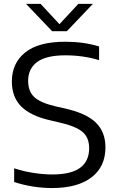

<svg xmlns="http://www.w3.org/2000/svg" viewBox="-20 -966 608 996"><path d="M250 9.5Q201.5 9.5 150.5 1.5Q99.5 -6.5 53.5 -22V-93Q103.5 -76.5 155.2 -68.8Q207 -61 251.5 -61Q349.5 -61 396 -95.8Q442.5 -130.5 442.5 -197Q442.5 -253.5 406.8 -282.8Q371 -312 286.5 -331L244 -341Q140 -364 90.8 -413Q41.5 -462 41.5 -543Q41.5 -638.5 110.8 -694Q180 -749.5 318.5 -749.5Q414.5 -749.5 494 -725V-654Q411.5 -679 319.5 -679Q219 -679 172.5 -644.2Q126 -609.5 126 -547Q126 -492 158 -462.2Q190 -432.5 269.5 -414L312 -404.5Q426 -379.5 476.5 -330.8Q527 -282 527 -201.5Q527 -101 454.5 -45.8Q382 9.5 250 9.5ZM250.5 -804 115 -946H190.5L288.5 -840.5L386.5 -946H462L326.5 -804Z"/></svg>

Font: Encode Sans SemiExpanded SemiExpanded
Style: Regular
Weight: 400
Width: 6
Designer: Multiple Designers
Foundry: Impallari Type
Version: Version 3.000; ttfautohint (v1.8.3) -l 8 -r 50 -G 200 -x 14 